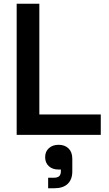

<svg xmlns="http://www.w3.org/2000/svg" viewBox="-20 -720 583 1025"><path d="M69 0V-700H190V-109H518V0ZM237 285V229H265Q287 229 296 220.5Q305 212 305 193V185H292Q260 185 240.5 167Q221 149 221 119Q221 89 241 71Q261 53 293 53Q326 53 346 72.5Q366 92 366 128V195Q366 238 341.5 261.5Q317 285 269 285Z"/></svg>

Font: Space Grotesk Light SemiBold
Style: Regular
Weight: 600
Version: Version 2.000